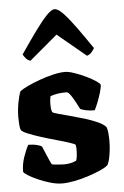

<svg xmlns="http://www.w3.org/2000/svg" viewBox="-55 -826 560 866"><g transform="rotate(-5 225.0 -393.0)"><path d="M192 0Q167 0 138 -8.5Q109 -17 83 -28.5Q57 -40 39.5 -51Q22 -62 20 -68Q20 -102 31.5 -135Q43 -168 54 -187Q76 -187 92 -183Q108 -179 115 -174Q122 -158 132.5 -132.5Q143 -107 152 -90Q160 -88 180 -86.5Q200 -85 207 -85Q220 -85 234.5 -87.5Q249 -90 263 -97Q269 -115 269 -146Q269 -153 268.5 -158.5Q268 -164 267 -168Q265 -172 240.5 -180Q216 -188 181.5 -197.5Q147 -207 112.5 -218Q78 -229 53 -239.5Q28 -250 25 -259Q22 -268 21 -285Q20 -302 20 -315Q20 -346 26 -379Q32 -412 40 -431Q52 -440 76 -451.5Q100 -463 130.5 -474Q161 -485 192 -492.5Q223 -500 247 -500Q264 -500 290 -491Q316 -482 342 -469.5Q368 -457 385.5 -445Q403 -433 403 -428Q403 -416 396.5 -394Q390 -372 381.5 -350.5Q373 -329 366 -316Q342 -316 325 -320Q308 -324 301 -328Q284 -363 269.5 -385.5Q255 -408 247 -408Q221 -408 204.5 -405Q188 -402 173 -397Q171 -388 170 -379Q169 -370 169 -361Q169 -352 170 -342.5Q171 -333 174 -325Q177 -321 199 -315Q221 -309 253 -300.5Q285 -292 318 -282Q351 -272 377 -260Q403 -248 413 -235Q417 -225 418.5 -207.5Q420 -190 420 -174Q420 -141 414.5 -108.5Q409 -76 401 -64Q390 -54 365 -43Q340 -32 309 -22Q278 -12 247 -6Q216 0 192 0ZM97 -564Q85 -567 76.5 -577Q68 -587 64 -595Q100 -648 131 -691Q162 -734 186 -760Q210 -786 225 -786Q241 -786 265 -760.5Q289 -735 320 -692Q351 -649 387 -596Q383 -588 374.5 -578Q366 -568 353 -564L224 -671Z"/></g></svg>

Font: Texturina 72pt Black
Style: Regular
Weight: 900
Designer: Guillermo Torres Carreño
Foundry: Omnibus-Type
Version: Version 1.002; ttfautohint (v1.8.3)